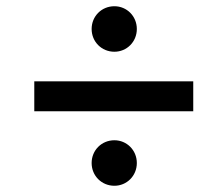

<svg xmlns="http://www.w3.org/2000/svg" viewBox="-20 -671 719 616"><path d="M90 -410V-314H600V-410ZM274 -148C274 -107 306 -75 347 -75C387 -75 419 -107 419 -148C419 -189 387 -221 347 -221C306 -221 274 -189 274 -148ZM274 -578C274 -537 306 -505 347 -505C387 -505 419 -537 419 -578C419 -619 387 -651 347 -651C306 -651 274 -619 274 -578Z"/></svg>

Font: Malmofest Medium
Style: Regular
Weight: 500
Designer: Jonny Pinhorn (Poppins), Kolossal
Version: Version 1.004;Glyphs 3.1.2 (3151)